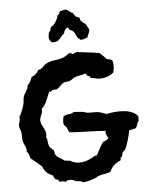

<svg xmlns="http://www.w3.org/2000/svg" viewBox="-61 -980 800 1030"><g transform="rotate(-5 339.0 -465.5)"><path d="M670 -328C648 -356 606 -362 573 -362C549 -362 525 -359 502 -354C477 -361 470 -369 440 -369C426 -369 413 -368 399 -370C389 -371 379 -377 369 -377C355 -377 341 -380 328 -380C325 -380 319 -374 315 -373C299 -370 283 -371 270 -360C268 -350 266 -340 266 -330C266 -327 266 -324 267 -322C269 -311 277 -308 283 -299C287 -292 289 -278 296 -273C360 -268 425 -270 489 -264C484 -241 497 -239 499 -222C491 -214 480 -210 470 -206C454 -185 444 -161 431 -138C408 -137 389 -107 332 -107C314 -107 298 -113 283 -122C272 -120 266 -125 256 -125H254C240 -139 219 -143 209 -160C204 -168 206 -178 202 -186C163 -209 181 -245 167 -257C169 -262 170 -268 170 -274C170 -302 144 -323 144 -351C144 -370 158 -384 158 -402C158 -406 158 -409 157 -412C183 -432 191 -470 205 -499C217 -498 219 -505 228 -509C257 -502 265 -530 286 -541C296 -546 308 -544 318 -547C331 -552 341 -562 354 -567C371 -573 389 -572 405 -580C412 -579 413 -570 418 -567C421 -565 425 -566 428 -564C432 -561 431 -553 437 -553C456 -553 462 -546 481 -546C508 -546 537 -554 557 -573C560 -585 562 -597 562 -609C562 -619 561 -629 557 -638C549 -644 538 -646 528 -647C518 -661 504 -671 492 -683C452 -690 411 -694 370 -699C363 -696 356 -694 350 -689C346 -693 340 -696 334 -696H328C281 -655 247 -676 202 -651C186 -642 178 -621 157 -622C150 -604 135 -593 118 -586C113 -571 106 -555 93 -544C94 -522 72 -504 67 -483C64 -472 65 -461 63 -451C61 -438 44 -388 34 -380C40 -363 28 -348 28 -331C28 -321 36 -307 38 -296C40 -280 38 -263 41 -247C45 -230 58 -215 58 -197C58 -194 58 -192 57 -189C68 -182 71 -166 73 -154C93 -136 115 -121 134 -102C141 -76 161 -60 186 -51C199 -17 204 -31 212 -25C217 -21 211 -14 226 -14C234 -14 245 -16 251 -9C256 -17 266 -19 275 -19C296 -19 303 -8 313 -8C347 -8 329 0 351 0C360 0 398 -11 409 -15C418 -19 425 -25 434 -28C455 -35 476 -34 496 -44C506 -71 528 -89 554 -99C556 -104 555 -110 557 -115L563 -118C567 -126 566 -134 570 -141C573 -146 579 -149 583 -154C596 -173 611 -233 615 -257C627 -257 639 -261 650 -264C658 -271 660 -283 663 -293C670 -297 670 -307 670 -315ZM448 -809C448 -823 436 -832 432 -845C421 -850 412 -859 404 -868C406 -875 401 -876 402 -880V-882C394 -882 389 -889 381 -889C379 -897 371 -902 368 -910C353 -912 344 -931 329 -931C328 -931 303 -926 301 -925C295 -920 296 -906 286 -905C280 -879 267 -857 244 -843C242 -834 240 -822 232 -817C230 -809 228 -800 228 -792C228 -780 233 -771 242 -763C245 -763 248 -762 252 -762C287 -762 289 -789 312 -804C315 -817 321 -831 335 -835C337 -829 343 -827 343 -820C372 -816 373 -786 384 -773C387 -769 395 -769 394 -763H400C414 -762 423 -768 436 -773C437 -786 448 -796 448 -809Z"/></g></svg>

Font: Margarine
Style: Regular
Weight: 400
Designer: Astigmatic (AOETI)
Foundry: Astigmatic (AOETI)
Version: Version 1.000